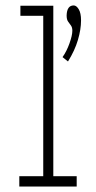

<svg xmlns="http://www.w3.org/2000/svg" viewBox="-20 -686 353 706"><path d="M51 0V-38H139V-628H55V-665H176V-38H262V0ZM230 -460 210 -476Q225 -497 235.5 -526.5Q246 -556 246 -573Q246 -585 241 -592Q236 -599 230.5 -606.5Q225 -614 225 -629Q226 -666 251 -666Q261 -666 269.5 -652Q278 -638 278 -611Q278 -578 266.5 -539Q255 -500 230 -460Z"/></svg>

Font: Inconsolata ExtraCondensed Light
Style: Regular
Weight: 300
Width: 2
Monospace: yes
Designer: Raph Levien, Cyreal, Brenton Simpson
Foundry: Raph Levien, Cyreal, Google
Version: Version 3.100; ttfautohint (v1.8.4.7-5d5b)